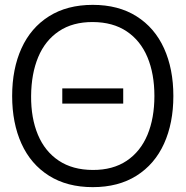

<svg xmlns="http://www.w3.org/2000/svg" viewBox="-20 -755 764 790"><path d="M236.3 -328.7V-391.3H487V-328.7ZM361.7 15Q256.2 15 181.5 -32.1Q106.8 -79.2 68.4 -163.8Q30 -248.5 30 -360Q30 -471.5 68.4 -556.2Q106.8 -640.8 181.5 -687.9Q256.2 -735 361.7 -735Q467.2 -735 541.8 -687.9Q616.5 -640.8 654.9 -556.2Q693.3 -471.5 693.3 -360Q693.3 -248.5 654.9 -163.8Q616.5 -79.2 541.8 -32.1Q467.2 15 361.7 15ZM361.7 -55.7Q444.3 -55.3 501.2 -93.4Q558 -131.5 586.7 -200.1Q615.3 -268.7 615.3 -360Q615.3 -451.2 586.7 -519.6Q558 -588 501.2 -626Q444.5 -664 361.7 -664.3Q279.3 -664.7 222.5 -626.6Q165.7 -588.5 137.2 -520.1Q108.7 -451.7 108 -360Q107.3 -269.2 136 -200.6Q164.7 -132 221.8 -94Q278.8 -56 361.7 -55.7Z"/></svg>

Font: Hauora
Style: Regular
Weight: 400
Designer: Wayne Shih
Foundry: WCYS
Version: Version 1.001